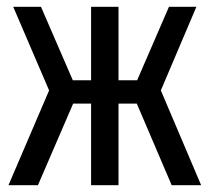

<svg xmlns="http://www.w3.org/2000/svg" viewBox="-20 -547 619 567"><path d="M560 -527 455 -280 574 0H487L384 -241H330V0H249V-241H196L92 0H5L125 -280L19 -527H101L195 -310H249V-527H330V-310H385L479 -527Z"/></svg>

Font: Fira Sans Extra Condensed
Style: Regular
Weight: 400
Width: 1
Designer: Carrois Corporate & Edenspiekermann AG
Foundry: Carrois Corporate GbR & Edenspiekermann AG
Version: Version 4.203